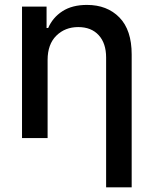

<svg xmlns="http://www.w3.org/2000/svg" viewBox="-20 -573 637 797"><path d="M526.6 204.5H420.5V-334.2Q420.5 -393.5 389.7 -427Q359 -460.6 304.7 -460.6Q250 -460.6 213.8 -424.9Q177.6 -389.2 177.6 -323.9V0H71.4V-545.5H173.3V-456.7H180Q198.9 -500.4 239.3 -526.5Q279.8 -552.6 340.9 -552.6Q424.7 -552.6 475.7 -500.5Q526.6 -448.5 526.6 -346.9Z"/></svg>

Font: Linik Sans Medium
Style: Regular
Weight: 500
Designer: Rasmus Andersson (font), Cristiano Sobral (main changes)
Foundry: rsms
Version: Version 3.018;June 1, 2022;FontCreator 14.0.0.2814 64-bit; t